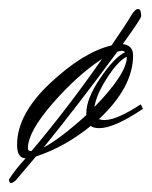

<svg xmlns="http://www.w3.org/2000/svg" viewBox="-44 -352 338 427"><path d="M238 -225V-226Q218 -216 194 -178.5Q170 -141 166 -114Q238 -188 238 -225ZM217 -237Q127 -115 53 -24Q88 -42 148 -96V-101Q148 -132 178.5 -177.5Q209 -223 234 -236Q231 -239 227 -239Q223 -239 217 -237ZM25 -16H26Q107 -112 183 -221Q129 -186 73.5 -122.5Q18 -59 18 -22Q18 -16 25 -16ZM-6 -30Q-6 -98 67.5 -167Q141 -236 204 -251Q237 -299 246.5 -315.5Q256 -332 263 -332Q270 -332 270 -316Q270 -311 229 -254Q252 -251 252 -229Q252 -158 176 -87Q182 -85 188 -85Q216 -85 269 -120L274 -110Q210 -67 177 -67Q164 -67 158 -72Q100 -25 36 -4L-8 48Q-15 55 -19.5 55Q-24 55 -24 47Q-10 25 13 0Q-6 0 -6 -30Z"/></svg>

Font: Herr Von Muellerhoff
Style: Regular
Weight: 400
Version: Version 1.000